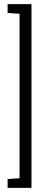

<svg xmlns="http://www.w3.org/2000/svg" viewBox="-20 -763 220 933"><path d="M17 150V107L75 103V-696L17 -700V-743H133V150Z"/></svg>

Font: Saira UltraCondensed
Style: Regular
Weight: 400
Width: 1
Designer: Hector Gatti with collaboration of the Omnibus-Type team
Foundry: Omnibus-Type
Version: Version 1.101